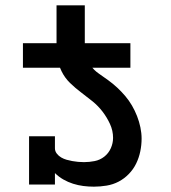

<svg xmlns="http://www.w3.org/2000/svg" viewBox="-20 -692 640 720"><path d="M66 -438V-530H192V-672H298V-530H469V-438ZM332 8Q312 8 292.5 5.5Q273 3 254 -3Q235 -9 217.5 -19Q200 -29 186 -43V0H89V-181H186V-136Q186 -125 193 -116Q200 -107 209.5 -101.5Q219 -96 229.5 -93Q240 -90 251 -88Q262 -86 273 -85Q284 -84 295 -84Q315 -84 335 -88Q355 -92 371 -104.5Q387 -117 395.5 -136Q404 -155 404 -175Q404 -202 392.5 -227Q381 -252 364.5 -273.5Q348 -295 327 -312Q306 -329 284 -345.5Q262 -362 242.5 -381Q223 -400 211 -424.5Q199 -449 195.5 -476Q192 -503 192 -530H298Q298 -508 302.5 -486.5Q307 -465 319.5 -447Q332 -429 350 -416.5Q368 -404 386 -391Q404 -378 420 -363Q436 -348 450 -331.5Q464 -315 475 -296Q486 -277 494 -256.5Q502 -236 506.5 -214.5Q511 -193 511 -172Q511 -148 506 -124Q501 -100 490.5 -78.5Q480 -57 463 -39.5Q446 -22 425 -11Q404 0 380 4Q356 8 332 8Z"/></svg>

Font: Iosevka Curly Slab SmBdEx
Style: Regular
Weight: 600
Width: 7
Monospace: yes
Designer: Belleve Invis
Foundry: Belleve Invis
Version: Version 11.1.0; ttfautohint (v1.8.3)